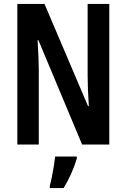

<svg xmlns="http://www.w3.org/2000/svg" viewBox="-20 -734 642 975"><path d="M535 0H397L175 -530H171Q174 -481 175.5 -441.5Q177 -402 177 -372V0H68V-714H206L427 -195H431Q428 -243 426.5 -281.5Q425 -320 425 -350V-714H535ZM370 71Q359 109 341 149Q323 189 303 221H233V209Q238 191 243.5 164Q249 137 253.5 109Q258 81 260 61H370Z"/></svg>

Font: Noto Sans Khmer UI ExtraCondensed SemiBold
Style: Regular
Weight: 600
Width: 2
Designer: Danh Hong and the Monotype Design Team
Foundry: Monotype Imaging Inc.
Version: Version 2.002; ttfautohint (v1.8.4.7-5d5b)